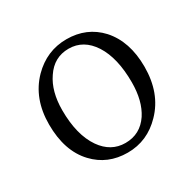

<svg xmlns="http://www.w3.org/2000/svg" viewBox="-123 -645 795 788"><g transform="rotate(-30 275.0 -251.5)"><path d="M268.6 13.7Q173.8 13.7 112.3 -51.8Q45.9 -122.1 45.9 -248Q45.9 -370.1 120.1 -446.3Q188.5 -515.6 282.2 -515.6Q377.9 -515.6 439.5 -449.2Q503.9 -377.9 503.9 -257.8Q503.9 -132.8 429.7 -56.6Q362.3 13.7 268.6 13.7ZM280.3 -25.4Q350.6 -25.4 390.6 -85Q426.8 -140.6 426.8 -228.5Q426.8 -343.8 383.8 -411.1Q340.8 -477.5 270.5 -477.5Q201.2 -477.5 161.1 -417Q122.1 -360.4 122.1 -271.5Q122.1 -154.3 168.9 -86.9Q211.9 -25.4 280.3 -25.4Z"/></g></svg>

Font: Bpmf Zihi Only R
Style: R
Weight: 400
Foundry: But Ko
Version: Version 1.320